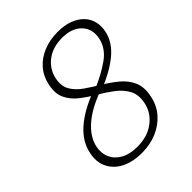

<svg xmlns="http://www.w3.org/2000/svg" viewBox="-179 -708 810 810"><g transform="rotate(-45 226.5 -302.5)"><path d="M253 -330Q309 -354 352.5 -385Q396 -416 407 -463Q418 -514 387.5 -546Q357 -578 299 -578Q243 -578 206 -550Q169 -522 159 -476Q151 -437 166.5 -410Q182 -383 212 -362Q242 -341 276.5 -320.5Q311 -300 340.5 -275.5Q370 -251 384.5 -217.5Q399 -184 388 -135Q379 -93 352 -62Q325 -31 284.5 -13.5Q244 4 194 4Q139 4 100.5 -16Q62 -36 45.5 -71.5Q29 -107 39 -152Q50 -207 99 -250.5Q148 -294 228 -324L243 -301Q174 -275 131 -237Q88 -199 77 -152Q70 -117 82.5 -89Q95 -61 124.5 -44.5Q154 -28 198 -28Q259 -28 299.5 -58.5Q340 -89 350 -136Q359 -180 343 -209.5Q327 -239 297.5 -261.5Q268 -284 233.5 -304Q199 -324 169.5 -347Q140 -370 125 -401.5Q110 -433 120 -479Q129 -520 154.5 -549Q180 -578 218.5 -593.5Q257 -609 304 -609Q343 -609 372.5 -598Q402 -587 421 -567.5Q440 -548 446.5 -521.5Q453 -495 446 -464Q434 -413 387 -374.5Q340 -336 268 -307Z"/></g></svg>

Font: Ysabeau ExtraLight
Style: Italic
Weight: 250
Italic angle: -12°
Version: Version 2.000;gftools[0.9.27.dev2+g8671c4b]